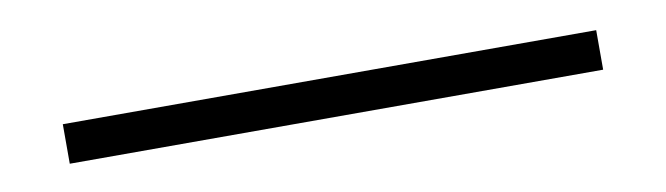

<svg xmlns="http://www.w3.org/2000/svg" viewBox="-22 46 697 201"><g transform="rotate(-10 326.5 147.0)"><path d="M43 168.5V126.5H610V168.5Z"/></g></svg>

Font: Russolo 10pt ExtraLight
Style: Regular
Weight: 200
Designer: Micah Stupak-Hahn
Version: Version 1.000